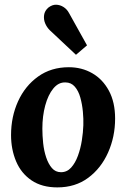

<svg xmlns="http://www.w3.org/2000/svg" viewBox="-20 -803 555 834"><path d="M279 -511Q335 -511 380.5 -485Q426 -459 453 -409Q480 -359 480 -288Q480 -209 449.5 -140.5Q419 -72 363 -30.5Q307 11 229 11Q162 11 117 -19.5Q72 -50 50 -102Q28 -154 28 -216Q28 -296 58.5 -363Q89 -430 145.5 -470.5Q202 -511 279 -511ZM264 -445Q234 -446 211.5 -418.5Q189 -391 176.5 -345Q164 -299 164 -244Q164 -214 167.5 -181Q171 -148 180.5 -119.5Q190 -91 205.5 -73Q221 -55 245 -55Q271 -55 289 -75Q307 -95 318.5 -126.5Q330 -158 335.5 -193Q341 -228 342 -259Q343 -286 340 -318Q337 -350 329 -379Q321 -408 305 -426.5Q289 -445 264 -445ZM310 -565 196 -672Q183 -685 176 -702Q169 -719 171.5 -737.5Q174 -756 190 -770Q207 -783 224 -782.5Q241 -782 256 -772.5Q271 -763 280 -746L358 -606Z"/></svg>

Font: Lora
Style: Bold Italic
Weight: 700
Italic angle: -3°
Designer: Olga Karpushina, Alexei Vanyashin (Cyrillic)
Foundry: Cyreal
Version: Version 3.004